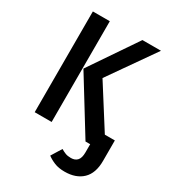

<svg xmlns="http://www.w3.org/2000/svg" viewBox="-219 -827 1052 1168"><g transform="rotate(30 307.5 -243.0)"><path d="M202.6 0H83.6V-707.7H202.6ZM207.7 -377.9 431.8 -707.7H562.1L336.9 -386.2L521.5 -94.9H591.8V48.7Q591.8 135.4 546.2 179Q500.5 222.6 421.5 222.6Q379 222.6 349 210.3Q319 197.9 297.4 181.5L342.1 109.2Q358.5 119 374.1 125.1Q389.7 131.3 413.3 131.3Q442.1 131.3 457.7 113.8Q473.3 96.4 473.3 57.4V0H440.5Z"/></g></svg>

Font: Fira Code Medium
Style: Regular
Weight: 500
Designer: Carrois Corporate, Edenspiekermann AG, Nikita Prokopov
Foundry: Carrois Corporate, Edenspiekermann AG, Nikita Prokopov
Version: Version 6.002